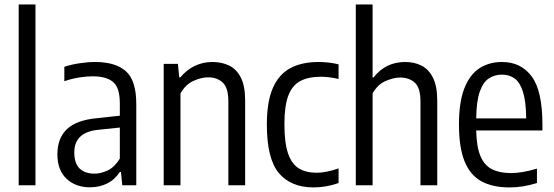

<svg xmlns="http://www.w3.org/2000/svg" viewBox="-20 -828 2476 858"><path d="M63.5 0V-808H138.5V0Z M382 9Q317.5 9 277 -29.5Q236.5 -68 236.5 -138Q236.5 -210.5 279.2 -251Q322 -291.5 414 -300L515.5 -311V-366Q515.5 -436.5 485.2 -461.8Q455 -487 394 -487Q367 -487 333.8 -481.8Q300.5 -476.5 267.5 -465V-529.5Q297 -539.5 334.8 -545.2Q372.5 -551 405 -551Q496 -551 542.5 -509.8Q589 -468.5 589 -363V0H526.5L520.5 -59.5H515.5Q492.5 -24.5 458.2 -7.8Q424 9 382 9ZM312 -147Q312 -98 335.8 -75Q359.5 -52 402.5 -52Q430.5 -52 461 -66.2Q491.5 -80.5 515.5 -119V-258L419.5 -248Q312 -237.5 312 -147Z M711.5 0V-542.5H775L781 -482H786Q812.5 -515 849.2 -533Q886 -551 929.5 -551Q971 -551 1004 -535Q1037 -519 1056.2 -481.5Q1075.5 -444 1075.5 -379V0H1000.5V-374.5Q1000.5 -436 975.2 -459.2Q950 -482.5 909.5 -482.5Q880 -482.5 844.5 -466.5Q809 -450.5 786.5 -410.5V0Z M1381 9.5Q1280.5 9.5 1226.5 -54.2Q1172.5 -118 1172.5 -271Q1172.5 -374 1199.5 -435.2Q1226.5 -496.5 1278 -523.8Q1329.5 -551 1403 -551Q1424.5 -551 1447.5 -548.5Q1470.5 -546 1493 -540.5V-475Q1470.5 -480.5 1449.5 -482.8Q1428.5 -485 1414 -485Q1358.5 -485 1322.2 -466Q1286 -447 1268.5 -401Q1251 -355 1251 -273.5Q1251 -190 1267.2 -142.5Q1283.5 -95 1315.5 -75.5Q1347.5 -56 1395.5 -56Q1416 -56 1440 -60.8Q1464 -65.5 1493 -75.5V-10Q1464 0 1436 4.8Q1408 9.5 1381 9.5Z M1570 0V-808H1645V-482H1649.5Q1703 -551 1791 -551Q1831 -551 1863.2 -535Q1895.5 -519 1914.8 -481Q1934 -443 1934 -377V0H1859V-374Q1859 -435.5 1833.8 -458.5Q1808.5 -481.5 1768 -481.5Q1739 -481.5 1703.2 -466Q1667.5 -450.5 1645 -410.5V0Z M2256 9.5Q2181 9.5 2131 -18Q2081 -45.5 2056 -107.2Q2031 -169 2031 -272Q2031 -371.5 2055 -433Q2079 -494.5 2122.2 -522.8Q2165.5 -551 2223 -551Q2308 -551 2356 -486.5Q2404 -422 2404 -270.5V-245H2108Q2109.5 -172.5 2126.8 -131Q2144 -89.5 2178 -72Q2212 -54.5 2264 -54.5Q2313 -54.5 2379.5 -74.5V-10Q2345 0.5 2315.2 5Q2285.5 9.5 2256 9.5ZM2223 -494.5Q2190.5 -494.5 2164.8 -477.8Q2139 -461 2124 -418.5Q2109 -376 2108 -299H2331.5Q2330.5 -376 2316.8 -418.5Q2303 -461 2279 -477.8Q2255 -494.5 2223 -494.5Z"/></svg>

Font: Encode Sans Condensed Condensed
Style: Regular
Weight: 400
Width: 3
Designer: Multiple Designers
Foundry: Impallari Type
Version: Version 3.000; ttfautohint (v1.8.3) -l 8 -r 50 -G 200 -x 14 